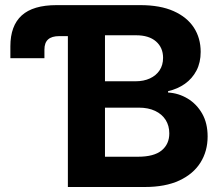

<svg xmlns="http://www.w3.org/2000/svg" viewBox="-20 -748 885 768"><path d="M21.5 -515.1V-563Q21.5 -645 66.9 -686.3Q112.3 -727.5 206.5 -727.5H251.5V-603.5H216.8Q187 -603.5 172.4 -590.3Q157.7 -577.1 157.7 -549.8V-515.1ZM251.5 0V-727.5H541Q620.6 -727.5 674.3 -703.6Q728 -679.7 755.4 -637.7Q782.7 -595.7 782.7 -540.5Q782.7 -498 765.9 -465.8Q749 -433.6 719.7 -412.8Q690.4 -392.1 652.3 -383.3V-377.9Q694.3 -375.5 730.5 -353.8Q766.6 -332 788.6 -293.7Q810.5 -255.4 810.5 -202.1Q810.5 -143.6 782 -97.9Q753.4 -52.2 697.5 -26.1Q641.6 0 559.1 0ZM399.9 -121.1H532.2Q595.7 -121.1 626.5 -146.2Q657.2 -171.4 657.2 -214.4Q657.2 -245.1 642.6 -268.3Q627.9 -291.5 600.6 -304.4Q573.2 -317.4 535.6 -317.4H399.9ZM399.9 -422.9H522.5Q554.7 -422.9 579.6 -434.3Q604.5 -445.8 618.4 -466.8Q632.3 -487.8 632.3 -516.6Q632.3 -557.6 604 -582.3Q575.7 -606.9 524.4 -606.9H399.9Z"/></svg>

Font: Inter 20pt
Style: Bold
Weight: 700
Version: Version 4.001;git-66647c0bb